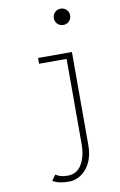

<svg xmlns="http://www.w3.org/2000/svg" viewBox="-101 -798 652 1045"><g transform="rotate(-10 225.0 -275.5)"><path d="M343 -666Q330 -653 311 -653Q292 -653 279 -666Q266 -679 266 -698Q266 -717 279 -730Q292 -743 311 -743Q330 -743 343 -730Q356 -717 356 -698Q356 -679 343 -666ZM331 -500V12Q331 95 290.5 143.5Q250 192 192 192Q135.5 192 104 172L126 141Q149 159 192 159Q243 159 269.5 114.8Q296 70.5 296 2V-468H144V-500Z"/></g></svg>

Font: League Mono Condensed Thin
Style: Regular
Weight: 100
Width: 1
Designer: Tyler Finck
Foundry: The League of Moveable Type / Tyler Finck
Version: Version 2.210